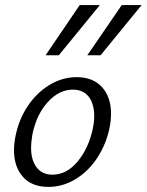

<svg xmlns="http://www.w3.org/2000/svg" viewBox="-20 -726 576 754"><path d="M35 -136Q35 -162 41 -192Q54 -257 89 -309.5Q124 -362 174.5 -392.5Q225 -423 281 -423Q345 -423 380.5 -384Q416 -345 416 -280Q416 -253 410 -223Q397 -160 362.5 -107Q328 -54 277.5 -23Q227 8 170 8Q105 8 70 -31.5Q35 -71 35 -136ZM344 -219Q350 -246 350 -270Q350 -318 328.5 -346Q307 -374 266 -374Q212 -374 167.5 -325Q123 -276 107 -197Q102 -167 102 -146Q102 -97 124 -68.5Q146 -40 186 -40Q242 -40 285 -92Q328 -144 344 -219ZM293 -706H372L211 -509H159ZM458 -706H536L375 -509H323Z"/></svg>

Font: LXGW Bright GB
Style: Italic
Weight: 400
Italic angle: -12°
Designer: Christian Thalmann (Catharsis Fonts)
Foundry: LXGW / Christian Thalmann (Catharsis Fonts) / Fontworks Inc.
Version: Version 5.510